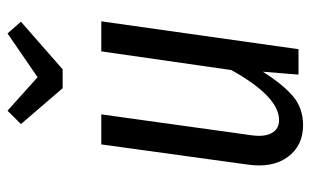

<svg xmlns="http://www.w3.org/2000/svg" viewBox="-178 -638 828 512"><g transform="rotate(-90 236.0 -382.0)"><path d="M402.8 -775.9 434.1 -740.2 307.1 -628.9H256.8L161.1 -740.2L196.8 -775.9L286.1 -695.8ZM158.2 12.2Q103.5 12.2 73.5 -28.6Q43.5 -69.3 53.2 -136.2L106.9 -525.9H187L131.8 -128.9Q126 -91.8 137 -71.8Q147.9 -51.8 171.9 -51.8Q234.4 -51.8 305.2 -179.2L355 -525.9H435.1L360.8 0H293L300.8 -95.2Q267.6 -42.5 235.8 -15.1Q204.1 12.2 158.2 12.2Z"/></g></svg>

Font: Fira Sans Compressed Book
Style: Italic
Weight: 350
Width: 3
Italic angle: -8°
Designer: Carrois Corporate & Edenspiekermann AG
Foundry: Carrois Corporate GbR & Edenspiekermann AG
Version: Version 4.203;PS 004.203;hotconv 1.0.88;makeotf.lib2.5.64775